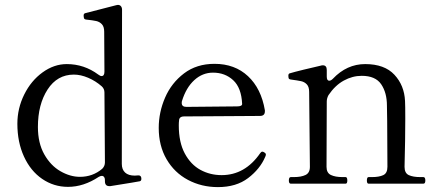

<svg xmlns="http://www.w3.org/2000/svg" viewBox="-20 -751 1793 785"><path d="M558 -20Q558 -12 552 -10Q544 -8 431 10H427Q409 10 409 -10V-15Q409 -23 405.5 -27.5Q402 -32 397 -32Q391 -32 384 -28Q322 13 258 13Q200 13 152.5 -19.5Q105 -52 78 -111Q51 -170 51 -245Q51 -308 79 -364.5Q107 -421 154 -455Q201 -489 253 -489Q324 -489 382 -446Q390 -440 395 -440Q407 -440 407 -458L406 -621Q406 -642 396.5 -652Q387 -662 373.5 -665Q360 -668 332 -671Q325 -672 323.5 -676.5Q322 -681 322 -688Q322 -695 328 -697L456 -730L462 -731Q470 -731 474.5 -725.5Q479 -720 479 -711L478 -81Q478 -58 491.5 -45.5Q505 -33 531 -33L546 -34Q558 -34 558 -20ZM398 -61Q409 -72 409 -87L407 -373Q407 -388 396 -398Q371 -420 340.5 -433Q310 -446 282 -446Q214 -446 174.5 -385Q135 -324 135 -232Q135 -166 161 -120Q187 -74 227 -51Q267 -28 307 -28Q359 -28 398 -61Z M1067 -119Q1067 -115 1064 -109Q1043 -60 994.5 -23Q946 14 871 14Q804 14 748.5 -15.5Q693 -45 661 -100Q629 -155 629 -228Q629 -292 655 -352Q681 -412 732.5 -451Q784 -490 857 -490Q940 -490 994 -439.5Q1048 -389 1063 -300V-296Q1063 -277 1043 -277L733 -275Q712 -275 712 -257Q711 -251 711 -238Q711 -169 735.5 -123.5Q760 -78 799.5 -56.5Q839 -35 886 -35Q982 -35 1044 -125Q1048 -131 1053 -131Q1056 -131 1062 -127Q1067 -124 1067 -119ZM724 -338Q723 -335 723 -330Q723 -314 742 -314L949 -316Q970 -316 970 -326Q967 -392 933.5 -423Q900 -454 851 -454Q808 -454 774.5 -423.5Q741 -393 724 -338Z M1711 -27Q1719 -27 1719 -13Q1719 0 1711 0H1487Q1480 0 1480 -13Q1480 -27 1487 -27H1501Q1530 -27 1547 -35Q1564 -43 1564 -69L1563 -255L1562 -319Q1562 -372 1538.5 -406.5Q1515 -441 1459 -441Q1421 -441 1385.5 -421.5Q1350 -402 1323 -362Q1316 -349 1316 -336L1315 -69Q1315 -44 1333 -35.5Q1351 -27 1380 -27H1393Q1400 -27 1400 -13Q1400 0 1393 0H1169Q1161 0 1161 -13Q1161 -27 1169 -27H1182Q1211 -27 1229 -35.5Q1247 -44 1247 -69L1244 -375Q1244 -396 1234.5 -406Q1225 -416 1211.5 -419Q1198 -422 1168 -426Q1162 -427 1160.5 -430.5Q1159 -434 1159 -442Q1159 -449 1164 -451Q1184 -457 1221 -466Q1258 -475 1293 -483Q1295 -484 1300 -484Q1316 -484 1316 -465V-438Q1316 -421 1326 -421Q1333 -421 1341 -429Q1398 -489 1473 -489Q1552 -489 1592.5 -445.5Q1633 -402 1636 -338Q1637 -320 1637 -266Q1637 -184 1634 -69Q1634 -43 1651.5 -35Q1669 -27 1698 -27Z"/></svg>

Font: Shippori Mincho B1
Style: Regular
Weight: 400
Designer: FONTDASU
Foundry: FONTDASU / Google Inc. / but / Adobe
Version: Version 3.110; ttfautohint (v1.8.3)